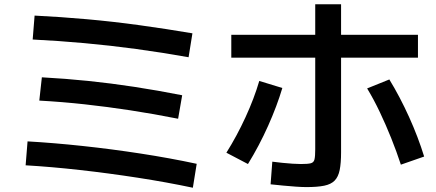

<svg xmlns="http://www.w3.org/2000/svg" viewBox="-20 -836 2040 899"><path d="M883 43Q760 17 624 -4Q488 -25 354 -40Q220 -55 100 -62L109 -174Q232 -167 367 -152.5Q502 -138 638.5 -117Q775 -96 901 -69ZM814 -280Q698 -303 590 -319.5Q482 -336 377 -347.5Q272 -359 164 -365L176 -474Q287 -468 393.5 -457Q500 -446 608 -429.5Q716 -413 833 -390ZM863 -568Q740 -590 618.5 -606.5Q497 -623 375.5 -634Q254 -645 133 -651L142 -763Q264 -757 387 -746Q510 -735 633.5 -718Q757 -701 881 -680Z M1415 40Q1395 40 1366 38Q1337 36 1306 33Q1275 30 1247 27L1255 -79Q1278 -76 1302.5 -73.5Q1327 -71 1350 -69.5Q1373 -68 1389 -68Q1421 -68 1435 -71.5Q1449 -75 1452.5 -89.5Q1456 -104 1456 -137V-816H1577V-123Q1577 -72 1570.5 -40Q1564 -8 1547 9.5Q1530 27 1498 33.5Q1466 40 1415 40ZM1040 -121Q1089 -199 1129.5 -287Q1170 -375 1194 -457L1302 -424Q1277 -340 1235.5 -247Q1194 -154 1141 -68ZM1857 -65Q1837 -126 1812 -188.5Q1787 -251 1758.5 -311Q1730 -371 1699 -422L1803 -464Q1853 -382 1895.5 -288Q1938 -194 1966 -103ZM1063 -566V-673H1937V-566Z"/></svg>

Font: M PLUS 2 SemiBold
Style: Regular
Weight: 600
Designer: Coji Morishita
Foundry: UNDERFOREST DESIGN
Version: Version 1.001